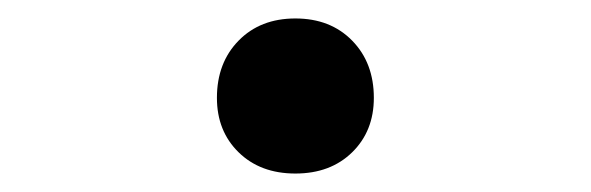

<svg xmlns="http://www.w3.org/2000/svg" viewBox="-20 -447 640 208"><path d="M300 -259Q262 -259 238.5 -282Q215 -305 215 -341Q215 -379 238.5 -403Q262 -427 300 -427Q338 -427 361.5 -403Q385 -379 385 -341Q385 -305 361.5 -282Q338 -259 300 -259Z"/></svg>

Font: JetBrains Mono NL Medium
Style: Regular
Weight: 500
Monospace: yes
Designer: Philipp Nurullin, Konstantin Bulenkov
Foundry: JetBrains
Version: Version 2.305; ttfautohint (v1.8.4.7-5d5b)